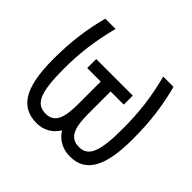

<svg xmlns="http://www.w3.org/2000/svg" viewBox="-165 -902 1114 1114"><g transform="rotate(45 392.5 -344.5)"><path d="M532 11C653 11 720 -77 720 -319C720 -468 703 -585 672 -700H588C624 -561 636 -449 636 -325C637 -126 606 -65 531 -65C450 -65 433 -135 433 -243V-423H541V-497H241V-423H352V-243C352 -135 336 -65 258 -65C179 -65 148 -126 148 -325C148 -449 161 -561 197 -700H113C82 -585 65 -468 65 -319C65 -77 134 11 260 11C314 11 362 -13 393 -64C426 -13 476 11 532 11Z"/></g></svg>

Font: Finlandica
Style: Regular
Weight: 400
Designer: Niklas Ekholm, Juho Hiilivirta, Jaakko Suomalainen
Foundry: Helsinki Type Studio
Version: Version 2.000;Glyphs 3.2 (3202)